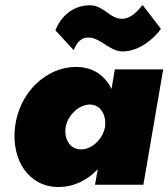

<svg xmlns="http://www.w3.org/2000/svg" viewBox="-20 -737 671 766"><path d="M201 -616 274 -537C282 -555 295 -585 328 -587C377 -591 415 -534 465 -532C531 -529 595 -582 622 -622L549 -717C527 -690 501 -663 469 -662C417 -661 396 -715 339 -716C267 -716 221 -667 201 -616ZM40 -231C24 -98 95 9 213 9C275 9 329 -18 370 -62L359 0H552L631 -460H438L425 -382C399 -435 352 -470 283 -470C165 -470 57 -369 40 -231ZM242 -230C250 -276 294 -321 341 -320C383 -318 405 -276 399 -231C391 -182 345 -139 301 -141C256 -142 235 -187 242 -230Z"/></svg>

Font: Jost* Black
Style: Italic
Weight: 900
Italic angle: -10°
Version: Version 3.7